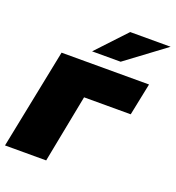

<svg xmlns="http://www.w3.org/2000/svg" viewBox="-140 -877 902 986"><g transform="rotate(20 311.0 -383.5)"><path d="M-2 0 108 -547H586L550 -371H295L223 0ZM253 -607 403 -767H624L409 -607Z"/></g></svg>

Font: Montserrat Black
Style: Italic
Weight: 900
Italic angle: -11.3°
Designer: Julieta Ulanovsky
Foundry: Julieta Ulanovsky
Version: Version 9.000; ttfautohint (v1.8.4.7-5d5b)